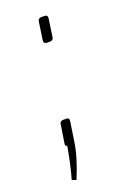

<svg xmlns="http://www.w3.org/2000/svg" viewBox="-113 -475 433 635"><g transform="rotate(-20 103.5 -157.0)"><path d="M118 -430H129Q141 -430 139 -417L130 -355Q129 -344 117 -344H107Q94 -344 96 -357L105 -418Q106 -430 118 -430ZM70 -86H82Q91 -86 90 -75L80 -9Q73 44 43 116L28 111Q42 63 53 -1Q45 -1 47 -11L57 -75Q58 -86 70 -86Z"/></g></svg>

Font: Ezarion Thin
Style: Italic
Weight: 250
Italic angle: -8°
Designer: Natanael Gama
Version: Version 1.001;PS 001.001;hotconv 1.0.70;makeotf.lib2.5.58329